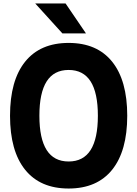

<svg xmlns="http://www.w3.org/2000/svg" viewBox="-20 -1066 790 1105"><path d="M375 19Q211.6 19 124.6 -89Q37.7 -197 37.7 -400Q37.7 -603 124.6 -711Q211.6 -819 375 -819Q538.4 -819 625.4 -711Q712.3 -603 712.3 -400Q712.3 -197 625.4 -89Q538.4 19 375 19ZM375 -136.6Q459.4 -136.6 501.4 -202.4Q543.3 -268.3 543.3 -400Q543.3 -531.7 501.4 -597.6Q459.4 -663.4 375 -663.4Q290.6 -663.4 248.6 -597.6Q206.7 -531.7 206.7 -400Q206.7 -268.3 248.6 -202.4Q290.6 -136.6 375 -136.6ZM474.8 -873.7H339.2L182.9 -1045.9H357.5Z"/></svg>

Font: Martian Mono SemiExpanded
Style: Regular
Weight: 400
Width: 6
Monospace: yes
Designer: Roman Shamin
Foundry: Evil Martians
Version: Version 1.000